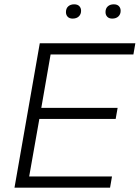

<svg xmlns="http://www.w3.org/2000/svg" viewBox="-20 -868 646 888"><path d="M47 0 164 -668H606L597 -616H214L171 -369H524L515 -318H162L115 -52H498L489 0ZM316 -782Q301 -782 293 -790.5Q285 -799 285 -812Q285 -829 295.5 -838.5Q306 -848 323 -848Q339 -848 347 -839.5Q355 -831 355 -818Q355 -802 344.5 -792Q334 -782 316 -782ZM499 -782Q484 -782 476 -790.5Q468 -799 468 -812Q468 -829 478.5 -838.5Q489 -848 506 -848Q522 -848 530 -839.5Q538 -831 538 -818Q538 -802 527.5 -792Q517 -782 499 -782Z"/></svg>

Font: Celebes Light
Style: Italic
Weight: 300
Italic angle: -10°
Designer: Anugrah Pasau
Foundry: Lafontype
Version: Version 1.000; ttfautohint (v1.8.4)